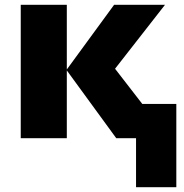

<svg xmlns="http://www.w3.org/2000/svg" viewBox="-20 -573 763 796"><path d="M544 203V0H462L257 -281V0H66V-553H257V-285L453 -553H664L457 -288L570 -142H711V203Z"/></svg>

Font: Noto Sans Black
Style: Regular
Weight: 900
Designer: Monotype Design Team
Foundry: Monotype Imaging Inc.
Version: Version 2.007